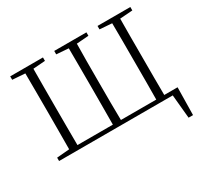

<svg xmlns="http://www.w3.org/2000/svg" viewBox="-183 -971 1495 1420"><g transform="rotate(-30 565.0 -261.0)"><path d="M55.2 0V-28.8L163.1 -38.1Q163.6 -111.3 163.8 -186.5Q164.1 -261.7 164.1 -340.8V-387.2Q164.1 -463.4 163.8 -538.3Q163.6 -613.3 163.1 -686L55.2 -693.8V-723.1H335V-693.8L231.9 -686Q231.4 -612.3 231.2 -538.3Q231 -464.4 231 -387.2V-340.8Q231 -259.8 231.2 -184.1Q231.4 -108.4 231.9 -34.2H534.2Q534.7 -108.4 534.9 -184.1Q535.2 -259.8 535.2 -340.8V-387.2Q535.2 -463.4 534.9 -537.8Q534.7 -612.3 534.2 -686L431.2 -693.8V-723.1H706.1V-693.8L603 -686Q601.6 -613.3 601.3 -538.3Q601.1 -463.4 601.1 -387.2V-340.8Q601.1 -259.8 601.3 -184.1Q601.6 -108.4 603 -34.2H904.8Q905.8 -108.4 905.8 -184.1Q905.8 -259.8 905.8 -340.8V-387.2Q905.8 -463.4 905.8 -538.3Q905.8 -613.3 904.8 -686L800.8 -693.8V-723.1H1081.1V-693.8L973.1 -686Q972.2 -612.3 972.2 -537.8Q972.2 -463.4 972.2 -387.2V-340.8Q972.2 -259.8 972.2 -184.1Q972.2 -108.4 973.1 -34.2H1086.9L1083 201.2H1044.9L1025.9 0Z"/></g></svg>

Font: Source Han Serif TW ExtraLight
Style: Regular
Weight: 250
Designer: Ryoko NISHIZUKA Ë•øÂ°öÊ∂ºÂ≠ê (kana & ideographs); Frank Grie√ühammer (Latin, Greek & Cyrillic); Wenlong ZHANG Âº†ÊñáÈæô 
Foundry: Adobe
Version: Version 2.003;hotconv 1.1.1;makeotfexe 2.6.0